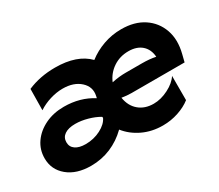

<svg xmlns="http://www.w3.org/2000/svg" viewBox="-88 -618 932 818"><g transform="rotate(-30 378.5 -209.0)"><path d="M513.9 13.9Q459.7 13.9 415.3 -7.3Q370.8 -28.5 342.4 -64.6Q305.6 -28.5 260.1 -9.4Q214.6 9.7 163.2 9.7Q91.7 9.7 49 -25.7Q6.2 -61.1 6.2 -116.7Q6.2 -159.7 29.9 -193.4Q53.5 -227.1 94.4 -246.9Q135.4 -266.7 186.8 -266.7Q266 -266.7 327.1 -227.8L329.2 -237.5Q338.2 -278.5 306.6 -307.3Q275 -336.1 220.8 -336.1Q191 -336.1 159 -326.4Q127.1 -316.7 100.7 -299.3L102.1 -403.5Q163.2 -429.9 237.5 -429.9Q345.1 -429.9 399.3 -374.3Q433.3 -400.7 475.3 -415.6Q517.4 -430.6 563.2 -430.6Q628.5 -430.6 672.6 -401.4Q716.7 -372.2 734.4 -322.2Q752.1 -272.2 736.1 -209L727.1 -172.9H466Q443.8 -172.9 418.8 -177.1Q425.7 -134 454.2 -110.1Q482.6 -86.1 525.7 -86.1Q561.8 -86.1 598.6 -104.9Q635.4 -123.6 652.1 -150V-30.6Q626.4 -10.4 589.9 1.7Q553.5 13.9 513.9 13.9ZM419.4 -252.8Q438.9 -256.9 455.6 -258.7Q472.2 -260.4 487.5 -260.4H568.1Q604.9 -260.4 634.7 -254.2Q631.9 -291.7 608 -312.8Q584 -334 543.1 -334Q500.7 -334 467.7 -311.8Q434.7 -289.6 419.4 -252.8ZM188.9 -81.9Q228.5 -81.9 262.5 -99.3Q296.5 -116.7 308.3 -142.4L306.9 -147.9Q283.3 -161.8 252.1 -170.5Q220.8 -179.2 192.4 -179.2Q158.3 -179.2 139.6 -166.3Q120.8 -153.5 120.8 -129.9Q120.8 -106.9 138.9 -94.4Q156.9 -81.9 188.9 -81.9Z"/></g></svg>

Font: Afacad
Style: Bold Italic
Weight: 700
Italic angle: -14°
Designer: Kristian Moeller
Foundry: Dicotype
Version: Version 1.000; ttfautohint (v1.8.4.7-5d5b)